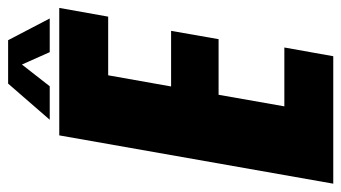

<svg xmlns="http://www.w3.org/2000/svg" viewBox="-240 -637 841 473"><g transform="rotate(-90 180.5 -400.5)"><path d="M-35.5 0 83.5 -675H397.5L376 -554.5H231.5L204 -399.5H341L320.5 -282.5H183.5L155 -120.5H300L278.5 0ZM122 -698.5 211 -801H318L371.5 -698.5H288.5L258 -767L204.5 -698.5Z"/></g></svg>

Font: Anybody Condensed ExtraBold
Style: Italic
Weight: 800
Width: 3
Italic angle: -10°
Designer: Tyler Finck
Foundry: Etcetera Type Company
Version: Version 1.010; ttfautohint (v1.8.3) -l 8 -r 50 -G 200 -x 14 